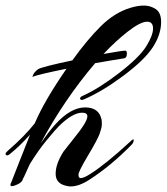

<svg xmlns="http://www.w3.org/2000/svg" viewBox="-39 -662 599 690"><path d="M275 -244Q275 -257 256 -257Q222 -257 173 -209Q161 -197 129.5 -159Q98 -121 68 -72L43 -17L46 -27Q44 -23 42 -15Q37 -3 13 5Q8 7 4 7Q-6 7 2 -8Q6 -18 30 -79.5Q54 -141 69 -178Q30 -135 -4 -108Q-14 -100 -18 -106Q-19 -107 -19 -110Q-19 -113 -10 -121Q51 -174 86 -219Q121 -301 200 -415Q101 -395 78 -386Q76 -385 81 -395Q86 -405 99 -414Q117 -423 221 -445Q274 -519 323.5 -568Q373 -617 430 -634Q456 -642 478.5 -642Q501 -642 520.5 -629.5Q540 -617 540 -583Q540 -538 510 -492Q480 -446 404 -389.5Q328 -333 263 -305Q251 -300 249 -306.5Q247 -313 259 -318Q317 -344 389.5 -400Q462 -456 486.5 -495.5Q511 -535 511 -559.5Q511 -584 490 -584Q466 -584 421.5 -549.5Q377 -515 333 -468Q400 -480 411 -480Q417 -480 417 -470Q417 -454 407.5 -452.5Q398 -451 361.5 -445Q325 -439 303 -435Q193 -306 107 -147Q135 -187 158 -213Q214 -276 267 -276Q317 -276 326 -232Q327 -226 327 -215Q327 -204 319.5 -182.5Q312 -161 277.5 -103.5Q243 -46 243 -34Q243 -22 251 -22Q262 -22 284 -36Q340 -71 430 -154Q442 -166 441.5 -158Q441 -150 435 -143Q361 -67 282 -16Q245 8 215 8Q207 8 200 6Q161 -2 161 -37.5Q161 -73 189 -117Q194 -124 226 -164Q275 -224 275 -244Z"/></svg>

Font: Arizonia
Style: Regular
Weight: 400
Designer: Robert E. Leuschke
Foundry: Robert E. Leuschke
Version: Version 1.003